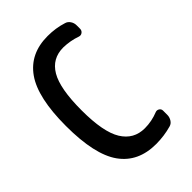

<svg xmlns="http://www.w3.org/2000/svg" viewBox="-220 -835 940 940"><g transform="rotate(-45 250.0 -365.0)"><path d="M292 9.8Q168 9.8 105 -78.6Q42 -167 42 -365.2Q42 -561.5 105 -650.9Q168 -740.2 290 -740.2Q345.7 -740.2 394.5 -724.6Q409.2 -720.7 418.5 -707Q427.7 -693.4 427.7 -676.8V-653.3Q427.7 -640.6 418 -633.3Q408.2 -626 396.5 -629.9Q352.5 -645.5 304.7 -646.5Q227.5 -646.5 189 -581.1Q150.4 -515.6 150.4 -365.2Q150.4 -214.8 190.9 -149.4Q231.4 -84 307.6 -84Q355.5 -84 401.4 -102.5Q412.1 -106.4 421.9 -100.1Q431.6 -93.8 431.6 -82V-52.7Q431.6 -37.1 422.9 -22.9Q414.1 -8.8 399.4 -4.9Q347.7 9.8 292 9.8Z"/></g></svg>

Font: Rounded-L Mgen+ 1m medium
Style: Regular
Weight: 500
Designer: [Source Han Sans]
Ryoko NISHIZUKA  (kana & ideographs); Paul D. Hunt (Latin, Greek & Cyrillic); Wenlong ZHANG  (bopomofo
Version: Version 1.059.20150602